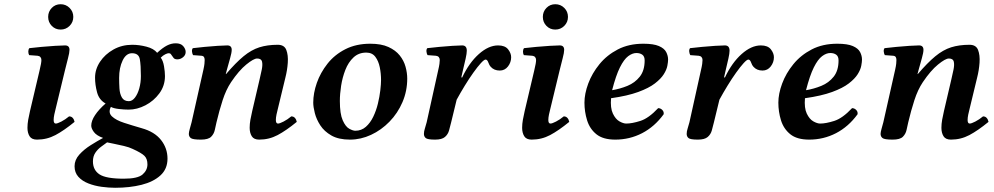

<svg xmlns="http://www.w3.org/2000/svg" viewBox="-20 -651 4706 909"><path d="M288 -320 243 -134Q240 -123 237 -108.5Q234 -94 234 -83Q234 -66 244 -66Q252 -66 270.5 -75.5Q289 -85 307 -100Q318 -100 324.5 -92.5Q331 -85 333 -74Q283 -33 242.5 -11.5Q202 10 155 10Q130 10 120 -6Q110 -22 110 -46Q110 -64 113.5 -84Q117 -104 122 -125L167 -316Q172 -337 174 -348.5Q176 -360 176 -367Q176 -375 171.5 -380.5Q167 -386 158 -387L118 -390Q114 -397 114 -407Q114 -417 119 -423Q143 -426 176.5 -429Q210 -432 241 -434Q272 -436 288 -436Q309 -436 309 -415Q309 -402 302 -375.5Q295 -349 288 -320ZM208 -571Q208 -596 225 -613.5Q242 -631 267 -631Q292 -631 309.5 -613.5Q327 -596 327 -571Q327 -546 309.5 -528.5Q292 -511 267 -511Q242 -511 225 -528.5Q208 -546 208 -571Z M761 -291Q761 -245 734.5 -209Q708 -173 668.5 -152.5Q629 -132 589 -132Q568 -132 542.5 -135Q517 -138 505 -145Q491 -118 510 -100Q529 -82 567.5 -69.5Q606 -57 651 -44Q712 -27 742.5 12Q773 51 773 100Q773 149 739.5 179.5Q706 210 650 224Q594 238 525 238Q495 238 461.5 233.5Q428 229 398.5 217.5Q369 206 351 186Q333 166 333 136Q333 106 355.5 81Q378 56 410 36Q442 16 468 2Q437 -9 424.5 -26Q412 -43 412 -56Q412 -79 430 -106Q448 -133 480 -161Q449 -178 439.5 -214Q430 -250 430 -283Q430 -323 453.5 -358.5Q477 -394 517 -416.5Q557 -439 606 -439Q639 -439 673.5 -430Q708 -421 724 -401Q750 -425 770.5 -435.5Q791 -446 812 -446Q836 -446 847.5 -432.5Q859 -419 859 -405Q859 -390 846.5 -380Q834 -370 820 -370Q807 -370 802 -376.5Q797 -383 793 -389Q791 -393 788 -396Q785 -399 778 -399Q773 -399 762.5 -394Q752 -389 741 -378Q752 -364 756.5 -337.5Q761 -311 761 -291ZM647 -291Q647 -342 642 -370.5Q637 -399 605 -399Q577 -399 560.5 -364.5Q544 -330 544 -282Q544 -258 545.5 -232.5Q547 -207 557 -189.5Q567 -172 590 -172Q606 -172 619 -189Q632 -206 639.5 -233Q647 -260 647 -291ZM487 23Q475 32 459 43.5Q443 55 431.5 72Q420 89 420 113Q420 154 451 174.5Q482 195 566 195Q632 195 655 175Q678 155 678 127Q678 101 664 87Q650 73 608 54Q592 46 566.5 40Q541 34 518.5 29.5Q496 25 487 23Z M1174 -125 1209 -275Q1215 -300 1219.5 -322.5Q1224 -345 1220.5 -359.5Q1217 -374 1197 -374Q1181 -374 1146 -345.5Q1111 -317 1074 -262Q1050 -226 1034 -176.5Q1018 -127 1005 -72Q1001 -55 997 -36Q993 -17 979.5 -3.5Q966 10 931 10Q892 10 883 2.5Q874 -5 874 -17Q874 -25 878.5 -41Q883 -57 887 -72L943 -321Q947 -339 948 -349.5Q949 -360 949 -367Q949 -375 946 -380.5Q943 -386 934 -387L894 -390Q890 -397 889 -407Q888 -417 893 -423Q917 -426 949 -429Q981 -432 1010.5 -434Q1040 -436 1056 -436Q1077 -436 1077 -415Q1077 -402 1069.5 -375.5Q1062 -349 1054 -320L1049 -301L1050 -300Q1096 -354 1133 -384.5Q1170 -415 1208 -427Q1246 -439 1295 -439Q1326 -439 1335.5 -414.5Q1345 -390 1342.5 -354Q1340 -318 1331 -283L1295 -134Q1292 -123 1289 -108.5Q1286 -94 1286 -83Q1286 -66 1296 -66Q1304 -66 1322.5 -75.5Q1341 -85 1359 -100Q1370 -100 1376.5 -92.5Q1383 -85 1385 -74Q1335 -33 1294.5 -11.5Q1254 10 1207 10Q1182 10 1172 -6Q1162 -22 1162 -46Q1162 -64 1165.5 -84Q1169 -104 1174 -125Z M1463 -165Q1463 -210 1480 -258.5Q1497 -307 1530.5 -349.5Q1564 -392 1615 -418Q1666 -444 1733 -444Q1785 -444 1819 -428.5Q1853 -413 1872.5 -388.5Q1892 -364 1900 -335Q1908 -306 1908 -279Q1908 -220 1885.5 -167.5Q1863 -115 1824 -75Q1785 -35 1736.5 -12.5Q1688 10 1637 10Q1583 10 1549 -9.5Q1515 -29 1496.5 -57.5Q1478 -86 1470.5 -115.5Q1463 -145 1463 -165ZM1589 -173Q1589 -112 1602.5 -81.5Q1616 -51 1633.5 -41.5Q1651 -32 1662 -32Q1691 -32 1712 -50.5Q1733 -69 1747 -98Q1761 -127 1769 -160Q1777 -193 1780.5 -223Q1784 -253 1784 -272Q1784 -303 1778 -332.5Q1772 -362 1757 -382Q1742 -402 1714 -402Q1678 -402 1653.5 -379Q1629 -356 1615 -320Q1601 -284 1595 -245Q1589 -206 1589 -173Z M2164 -285 2168 -284Q2201 -354 2247 -395Q2293 -436 2338 -436Q2371 -436 2385.5 -417.5Q2400 -399 2400 -380Q2400 -356 2385 -336.5Q2370 -317 2346 -317Q2319 -317 2303 -335Q2297 -341 2292 -355Q2287 -369 2279 -369Q2272 -369 2256.5 -352Q2241 -335 2221 -307Q2201 -279 2180.5 -245.5Q2160 -212 2142 -179L2116 -72Q2111 -52 2106 -33.5Q2101 -15 2086.5 -2.5Q2072 10 2040 10Q2004 10 1995.5 2.5Q1987 -5 1987 -17Q1987 -29 1991.5 -42.5Q1996 -56 2000 -72L2054 -316Q2059 -337 2060.5 -348.5Q2062 -360 2062 -367Q2062 -375 2057.5 -380.5Q2053 -386 2044 -387L2004 -390Q2000 -397 1999 -407Q1998 -417 2003 -423Q2027 -426 2059.5 -429Q2092 -432 2122 -434Q2152 -436 2168 -436Q2190 -436 2190 -411Q2190 -398 2184.5 -373.5Q2179 -349 2172 -320Z M2630 -320 2585 -134Q2582 -123 2579 -108.5Q2576 -94 2576 -83Q2576 -66 2586 -66Q2594 -66 2612.5 -75.5Q2631 -85 2649 -100Q2660 -100 2666.5 -92.5Q2673 -85 2675 -74Q2625 -33 2584.5 -11.5Q2544 10 2497 10Q2472 10 2462 -6Q2452 -22 2452 -46Q2452 -64 2455.5 -84Q2459 -104 2464 -125L2509 -316Q2514 -337 2516 -348.5Q2518 -360 2518 -367Q2518 -375 2513.5 -380.5Q2509 -386 2500 -387L2460 -390Q2456 -397 2456 -407Q2456 -417 2461 -423Q2485 -426 2518.5 -429Q2552 -432 2583 -434Q2614 -436 2630 -436Q2651 -436 2651 -415Q2651 -402 2644 -375.5Q2637 -349 2630 -320ZM2550 -571Q2550 -596 2567 -613.5Q2584 -631 2609 -631Q2634 -631 2651.5 -613.5Q2669 -596 2669 -571Q2669 -546 2651.5 -528.5Q2634 -511 2609 -511Q2584 -511 2567 -528.5Q2550 -546 2550 -571Z M3143 -369Q3143 -358 3139.5 -339.5Q3136 -321 3122.5 -299.5Q3109 -278 3080.5 -256Q3052 -234 3001.5 -215.5Q2951 -197 2873 -186Q2869 -140 2881.5 -113.5Q2894 -87 2912.5 -76.5Q2931 -66 2945 -66Q2972 -66 3011.5 -78.5Q3051 -91 3096 -139Q3107 -139 3115.5 -130.5Q3124 -122 3122 -110Q3079 -51 3020 -20.5Q2961 10 2893 10Q2835 10 2803.5 -15.5Q2772 -41 2759.5 -81.5Q2747 -122 2747 -165Q2747 -207 2765 -255.5Q2783 -304 2818 -347Q2853 -390 2905 -417Q2957 -444 3026 -444Q3074 -444 3099.5 -433Q3125 -422 3134 -404.5Q3143 -387 3143 -369ZM3032 -365Q3032 -384 3021 -392Q3010 -400 2993 -400Q2974 -400 2954 -385Q2934 -370 2915 -332Q2896 -294 2878 -224Q2915 -230 2950.5 -244.5Q2986 -259 3009 -288Q3032 -317 3032 -365Z M3408 -285 3412 -284Q3445 -354 3491 -395Q3537 -436 3582 -436Q3615 -436 3629.5 -417.5Q3644 -399 3644 -380Q3644 -356 3629 -336.5Q3614 -317 3590 -317Q3563 -317 3547 -335Q3541 -341 3536 -355Q3531 -369 3523 -369Q3516 -369 3500.5 -352Q3485 -335 3465 -307Q3445 -279 3424.5 -245.5Q3404 -212 3386 -179L3360 -72Q3355 -52 3350 -33.5Q3345 -15 3330.5 -2.5Q3316 10 3284 10Q3248 10 3239.5 2.5Q3231 -5 3231 -17Q3231 -29 3235.5 -42.5Q3240 -56 3244 -72L3298 -316Q3303 -337 3304.5 -348.5Q3306 -360 3306 -367Q3306 -375 3301.5 -380.5Q3297 -386 3288 -387L3248 -390Q3244 -397 3243 -407Q3242 -417 3247 -423Q3271 -426 3303.5 -429Q3336 -432 3366 -434Q3396 -436 3412 -436Q3434 -436 3434 -411Q3434 -398 3428.5 -373.5Q3423 -349 3416 -320Z M4061 -369Q4061 -358 4057.5 -339.5Q4054 -321 4040.5 -299.5Q4027 -278 3998.5 -256Q3970 -234 3919.5 -215.5Q3869 -197 3791 -186Q3787 -140 3799.5 -113.5Q3812 -87 3830.5 -76.5Q3849 -66 3863 -66Q3890 -66 3929.5 -78.5Q3969 -91 4014 -139Q4025 -139 4033.5 -130.5Q4042 -122 4040 -110Q3997 -51 3938 -20.5Q3879 10 3811 10Q3753 10 3721.5 -15.5Q3690 -41 3677.5 -81.5Q3665 -122 3665 -165Q3665 -207 3683 -255.5Q3701 -304 3736 -347Q3771 -390 3823 -417Q3875 -444 3944 -444Q3992 -444 4017.5 -433Q4043 -422 4052 -404.5Q4061 -387 4061 -369ZM3950 -365Q3950 -384 3939 -392Q3928 -400 3911 -400Q3892 -400 3872 -385Q3852 -370 3833 -332Q3814 -294 3796 -224Q3833 -230 3868.5 -244.5Q3904 -259 3927 -288Q3950 -317 3950 -365Z M4449 -125 4484 -275Q4490 -300 4494.5 -322.5Q4499 -345 4495.5 -359.5Q4492 -374 4472 -374Q4456 -374 4421 -345.5Q4386 -317 4349 -262Q4325 -226 4309 -176.5Q4293 -127 4280 -72Q4276 -55 4272 -36Q4268 -17 4254.5 -3.5Q4241 10 4206 10Q4167 10 4158 2.5Q4149 -5 4149 -17Q4149 -25 4153.5 -41Q4158 -57 4162 -72L4218 -321Q4222 -339 4223 -349.5Q4224 -360 4224 -367Q4224 -375 4221 -380.5Q4218 -386 4209 -387L4169 -390Q4165 -397 4164 -407Q4163 -417 4168 -423Q4192 -426 4224 -429Q4256 -432 4285.5 -434Q4315 -436 4331 -436Q4352 -436 4352 -415Q4352 -402 4344.5 -375.5Q4337 -349 4329 -320L4324 -301L4325 -300Q4371 -354 4408 -384.5Q4445 -415 4483 -427Q4521 -439 4570 -439Q4601 -439 4610.5 -414.5Q4620 -390 4617.5 -354Q4615 -318 4606 -283L4570 -134Q4567 -123 4564 -108.5Q4561 -94 4561 -83Q4561 -66 4571 -66Q4579 -66 4597.5 -75.5Q4616 -85 4634 -100Q4645 -100 4651.5 -92.5Q4658 -85 4660 -74Q4610 -33 4569.5 -11.5Q4529 10 4482 10Q4457 10 4447 -6Q4437 -22 4437 -46Q4437 -64 4440.5 -84Q4444 -104 4449 -125Z"/></svg>

Font: Libertinus Serif SemiBold
Style: Italic
Weight: 600
Italic angle: -11.5°
Designer: Philipp H. Poll, Khaled Hosny
Foundry: Caleb Maclennan
Version: Version 7.051;RELEASE